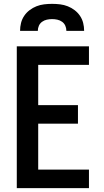

<svg xmlns="http://www.w3.org/2000/svg" viewBox="-20 -975 540 995"><path d="M67 0V-735H441V-639H178V-430H384V-334H178V-96H441V0ZM84 -815Q84 -836 89 -856Q94 -876 105.5 -893Q117 -910 133.5 -922.5Q150 -935 169 -942.5Q188 -950 208.5 -952.5Q229 -955 250 -955Q271 -955 291.5 -952.5Q312 -950 331 -942.5Q350 -935 366.5 -922.5Q383 -910 394.5 -893Q406 -876 411 -856Q416 -836 416 -815H324Q324 -829 318.5 -841.5Q313 -854 302 -862Q291 -870 277.5 -873Q264 -876 250 -876Q236 -876 222.5 -873Q209 -870 198 -862Q187 -854 181.5 -841.5Q176 -829 176 -815Z"/></svg>

Font: Iosevka Fixed
Style: Bold
Weight: 700
Monospace: yes
Designer: Belleve Invis
Foundry: Belleve Invis
Version: Version 32.3.0